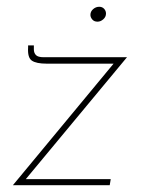

<svg xmlns="http://www.w3.org/2000/svg" viewBox="-20 -547 459 567"><path d="M118 -359Q87 -359 74 -368Q61 -377 63 -407V-413H80V-401Q80 -391 86 -384.5Q92 -378 109 -378H355L52 -13L44 -18H307L304 0H18L322 -367L327 -359ZM247 -503Q247 -513 255 -520Q263 -527 273 -527Q282 -527 287.5 -521Q293 -515 293 -507Q293 -497 285 -490Q277 -483 268 -483Q258 -483 252.5 -489.5Q247 -496 247 -503Z"/></svg>

Font: Josefin Sans Thin Thin
Style: Italic
Weight: 250
Italic angle: -7°
Version: Version 2.000